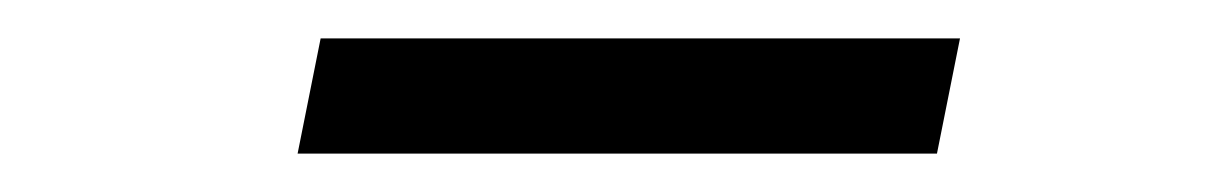

<svg xmlns="http://www.w3.org/2000/svg" viewBox="-20 -330 640 100"><path d="M135 -250 147 -310H480L468 -250Z"/></svg>

Font: Red Hat Mono
Style: Italic
Weight: 300
Italic angle: -12°
Monospace: yes
Designer: Pentagram, MCKL
Foundry: Pentagram, MCKL
Version: Version 1.023